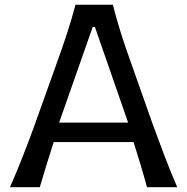

<svg xmlns="http://www.w3.org/2000/svg" viewBox="-20 -776 776 796"><path d="M21.5 0Q48.3 -61 74.7 -128.4Q101.1 -195.8 123 -256.3L215.8 -515.6Q241.2 -585.9 259.5 -642.6Q277.8 -699.2 293 -756.3H447.8Q462.9 -697.8 480.5 -641.4Q498 -585 523.4 -515.1L615.2 -255.4Q637.7 -193.4 663.1 -127Q688.5 -60.5 714.8 0H589.4Q577.1 -45.4 562.7 -93.3Q548.3 -141.1 533.7 -187H202.6Q187.5 -140.6 172.9 -92.8Q158.2 -44.9 145 0ZM511.2 -267.6 373.5 -664.1H364.3L225.1 -267.6Z"/></svg>

Font: Pinar-DS1-FD Medium
Style: Regular
Weight: 500
Designer: Amin Abedi
Version: Version 3.000